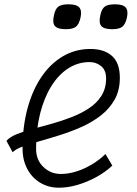

<svg xmlns="http://www.w3.org/2000/svg" viewBox="-20 -860 640 894"><path d="M471 -143 503 -89Q470 -58 427.5 -35Q385 -12 340.5 1Q296 14 254 14Q206 14 167.5 -9Q129 -32 107 -73.5Q85 -115 85 -168Q85 -270 108 -355Q131 -440 173 -502Q215 -564 273 -598Q331 -632 401 -632Q465 -632 501.5 -599.5Q538 -567 538 -498Q538 -440 514.5 -397.5Q491 -355 451 -323.5Q411 -292 362 -270Q313 -248 262.5 -232Q212 -216 166 -203Q120 -190 86.5 -178Q53 -166 39 -151L10 -204Q24 -221 55 -234Q86 -247 128.5 -258.5Q171 -270 218 -283Q265 -296 310.5 -313.5Q356 -331 393 -355Q430 -379 452 -413.5Q474 -448 474 -495Q474 -533 451 -552Q428 -571 397 -571Q343 -571 297.5 -541.5Q252 -512 218.5 -458Q185 -404 166.5 -330Q148 -256 148 -167Q148 -115 182 -82.5Q216 -50 263 -50Q298 -50 335 -61.5Q372 -73 408 -94.5Q444 -116 471 -143ZM502 -724Q465 -724 452 -738.5Q439 -753 447 -788Q453 -818 467.5 -829Q482 -840 515 -840Q552 -840 565 -825.5Q578 -811 571 -778Q564 -747 549.5 -735.5Q535 -724 502 -724ZM286 -724Q249 -724 236 -738.5Q223 -753 231 -788Q237 -818 251.5 -829Q266 -840 299 -840Q336 -840 349 -825.5Q362 -811 355 -778Q348 -747 333.5 -735.5Q319 -724 286 -724Z"/></svg>

Font: Victor Mono Thin Light
Style: Italic
Weight: 300
Italic angle: -12°
Monospace: yes
Version: Version 1.561;gftools[0.9.30]